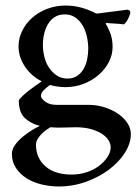

<svg xmlns="http://www.w3.org/2000/svg" viewBox="-20 -453 504 694"><path d="M214 -401Q193 -401 178 -391.5Q163 -382 153.5 -366Q144 -350 139.5 -330.5Q135 -311 135 -291Q135 -269 140.5 -247Q146 -225 157.5 -208Q169 -191 185.5 -180Q202 -169 224 -169Q244 -169 258.5 -178.5Q273 -188 282 -203.5Q291 -219 295 -238.5Q299 -258 299 -277Q299 -299 294 -321Q289 -343 278.5 -361Q268 -379 252 -390Q236 -401 214 -401ZM162 7Q155 11 146 17.5Q137 24 129 32.5Q121 41 115.5 50.5Q110 60 110 70Q110 118 144 148Q178 178 239 178Q268 178 293.5 169.5Q319 161 338 146.5Q357 132 368.5 114.5Q380 97 380 79Q380 67 372.5 54.5Q365 42 349.5 31.5Q334 21 310 14Q286 7 254 7Q234 7 210 8Q186 9 162 7ZM218 -433Q246 -433 273.5 -425.5Q301 -418 326 -405Q328 -405 331 -404L441 -418Q451 -416 451 -408Q451 -405 449 -399Q447 -393 443.5 -386Q440 -379 436 -373.5Q432 -368 428 -365Q411 -367 391.5 -368Q372 -369 366 -370Q362 -370 362 -367Q368 -359 377.5 -336Q387 -313 387 -283Q387 -256 374 -230Q361 -204 338 -183.5Q315 -163 283.5 -150.5Q252 -138 216 -138Q202 -138 185.5 -140.5Q169 -143 161 -146Q149 -138 138.5 -127.5Q128 -117 128 -106Q128 -98 143 -86Q158 -74 184 -74H305Q336 -73 363 -63.5Q390 -54 410 -39.5Q430 -25 441.5 -6.5Q453 12 453 31Q453 65 431.5 99Q410 133 374 160Q338 187 291 204Q244 221 192 221Q160 221 129.5 213.5Q99 206 75.5 191Q52 176 37.5 154Q23 132 23 103Q23 87 34 71.5Q45 56 61 42.5Q77 29 94 18.5Q111 8 124 2Q92 -6 70 -26Q48 -46 48 -91Q53 -98 63 -107.5Q73 -117 85.5 -126.5Q98 -136 110 -144.5Q122 -153 131 -159Q93 -178 70 -212.5Q47 -247 47 -285Q47 -314 60 -341Q73 -368 96 -388.5Q119 -409 150.5 -421Q182 -433 218 -433Z"/></svg>

Font: Vermiglione Medium
Style: Regular
Weight: 500
Version: Version 1.000